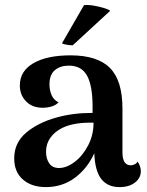

<svg xmlns="http://www.w3.org/2000/svg" viewBox="-20 -754 602 784"><path d="M555 -55Q555 -27 531 -8.5Q507 10 468 10Q420 10 394 -22.5Q368 -55 365 -128Q336 -65 285 -27.5Q234 10 167 10Q109 10 73.5 -21Q38 -52 38 -107Q38 -171 86.5 -212Q135 -253 210 -274Q277 -293 358 -293V-319Q358 -404 335.5 -445Q313 -486 261 -486Q226 -486 204 -467.5Q182 -449 182 -409Q182 -386 190.5 -366Q199 -346 219 -336Q209 -325 191.5 -319.5Q174 -314 154 -314Q112 -314 86.5 -340Q61 -366 61 -405Q61 -464 116.5 -496Q172 -528 268 -528Q378 -528 429 -476.5Q480 -425 480 -311V-132Q480 -79 514 -79Q521 -79 529 -82.5Q537 -86 542 -94Q555 -75 555 -55ZM362 -253Q282 -255 235 -232Q204 -217 186 -192Q168 -167 168 -135Q168 -106 181 -87Q194 -68 221 -68Q252 -68 285 -93Q318 -118 340 -160.5Q362 -203 362 -253ZM277 -569Q265 -569 251.5 -571.5Q238 -574 233 -577L323 -733Q344 -736 382.5 -727Q421 -718 430 -710Z"/></svg>

Font: Arima Madurai ExtraBold
Style: Regular
Weight: 800
Designer: Joana Correia and Natanael Gama
Foundry: NDISCOVER
Version: Version 1.020